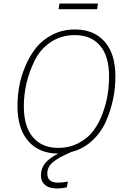

<svg xmlns="http://www.w3.org/2000/svg" viewBox="-20 -860 730 1088"><path d="M535 -840 530 -808H312L317 -840ZM385 1Q314 31 281 58Q248 85 248 123Q248 175 309 175Q330 175 365 169L358 202Q328 208 304 208Q258 208 235 188Q212 168 212 135Q212 94 235.5 65Q259 36 310 10H309Q202 10 140.5 -60Q79 -130 79 -259Q79 -314 89 -370.5Q99 -427 124 -486Q149 -545 185 -590Q221 -635 278 -664Q335 -693 405 -693Q512 -693 573 -624Q634 -555 634 -426Q634 -363 621 -299Q608 -235 580.5 -172.5Q553 -110 502.5 -63Q452 -16 385 1ZM115 -258Q115 -143 166.5 -82.5Q218 -22 309 -22Q374 -22 426 -49.5Q478 -77 509.5 -119.5Q541 -162 561.5 -217.5Q582 -273 590 -324.5Q598 -376 598 -426Q598 -542 547 -601.5Q496 -661 404 -661Q326 -661 267 -621Q208 -581 176.5 -517Q145 -453 130 -387.5Q115 -322 115 -258Z"/></svg>

Font: Fira Sans UltraLight
Style: Italic
Weight: 200
Italic angle: -8°
Designer: Carrois Corporate & Edenspiekermann AG
Foundry: Carrois Corporate GbR & Edenspiekermann AG
Version: Version 4.203;PS 004.203;hotconv 1.0.88;makeotf.lib2.5.64775